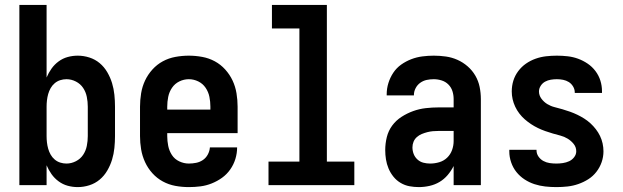

<svg xmlns="http://www.w3.org/2000/svg" viewBox="-20 -755 2540 783"><path d="M297 8Q276 8 256 2.5Q236 -3 219 -15.5Q202 -28 190 -45Q178 -62 170 -81V0H59V-735H170V-439Q178 -458 190 -475Q202 -492 219 -504.5Q236 -517 256 -522.5Q276 -528 297 -528Q321 -528 344.5 -520.5Q368 -513 386.5 -497.5Q405 -482 417.5 -460.5Q430 -439 437 -416Q444 -393 446.5 -368.5Q449 -344 449 -320V-200Q449 -176 446.5 -151.5Q444 -127 437 -104Q430 -81 417.5 -59.5Q405 -38 386.5 -22.5Q368 -7 344.5 0.5Q321 8 297 8ZM251 -88Q271 -88 289.5 -97.5Q308 -107 319 -123.5Q330 -140 334 -160Q338 -180 338 -200V-320Q338 -340 334 -360Q330 -380 319 -396.5Q308 -413 289.5 -422.5Q271 -432 251 -432Q238 -432 225.5 -428Q213 -424 203 -415.5Q193 -407 186.5 -395.5Q180 -384 176.5 -371.5Q173 -359 171.5 -346Q170 -333 170 -320V-200Q170 -187 171.5 -174Q173 -161 176.5 -148.5Q180 -136 186.5 -124.5Q193 -113 203 -104.5Q213 -96 225.5 -92Q238 -88 251 -88Z M750 8Q722 8 695 3Q668 -2 644 -15Q620 -28 601.5 -48.5Q583 -69 571.5 -94Q560 -119 555.5 -146Q551 -173 551 -200V-320Q551 -347 555.5 -374.5Q560 -402 571.5 -426.5Q583 -451 601.5 -471.5Q620 -492 644 -505Q668 -518 695.5 -523Q723 -528 750 -528Q777 -528 804.5 -523Q832 -518 856 -505Q880 -492 898.5 -471.5Q917 -451 928.5 -426.5Q940 -402 944.5 -374.5Q949 -347 949 -320V-212H662V-200Q662 -180 666 -160Q670 -140 681 -123Q692 -106 711 -97Q730 -88 750 -88Q765 -88 780 -91Q795 -94 807.5 -102.5Q820 -111 827.5 -125Q835 -139 836 -154H947Q947 -130 940 -107Q933 -84 919 -64Q905 -44 885.5 -30Q866 -16 843.5 -7Q821 2 797.5 5Q774 8 750 8ZM662 -308H838V-320Q838 -340 834 -360Q830 -380 818.5 -397Q807 -414 788.5 -423Q770 -432 750 -432Q730 -432 711.5 -423Q693 -414 681.5 -397Q670 -380 666 -360Q662 -340 662 -320Z M1075 0V-96H1201V-639H1089V-735H1313V-96H1425V0Z M1688 8Q1669 8 1650 4.5Q1631 1 1614 -9Q1597 -19 1584.5 -34.5Q1572 -50 1564.5 -68Q1557 -86 1554 -105Q1551 -124 1551 -143Q1551 -170 1557.5 -196Q1564 -222 1579.5 -243Q1595 -264 1617.5 -278.5Q1640 -293 1665 -302Q1690 -311 1716.5 -314Q1743 -317 1769 -317H1830V-351Q1830 -368 1825 -383.5Q1820 -399 1808.5 -410.5Q1797 -422 1781 -427Q1765 -432 1749 -432Q1734 -432 1720 -429Q1706 -426 1694 -417.5Q1682 -409 1675 -395.5Q1668 -382 1668 -368V-366H1557V-371Q1557 -394 1564 -416.5Q1571 -439 1584 -458.5Q1597 -478 1616 -491.5Q1635 -505 1657 -513.5Q1679 -522 1702.5 -525Q1726 -528 1749 -528Q1774 -528 1798.5 -524.5Q1823 -521 1845.5 -511Q1868 -501 1887 -484.5Q1906 -468 1918.5 -446.5Q1931 -425 1936 -400.5Q1941 -376 1941 -351V0H1830V-78Q1820 -58 1805.5 -41Q1791 -24 1772.5 -13Q1754 -2 1732 3Q1710 8 1688 8ZM1734 -88Q1753 -88 1771.5 -93.5Q1790 -99 1803.5 -112Q1817 -125 1823.5 -143Q1830 -161 1830 -180V-221H1769Q1757 -221 1745.5 -220Q1734 -219 1722.5 -216Q1711 -213 1700 -208.5Q1689 -204 1680 -196Q1671 -188 1666.5 -177Q1662 -166 1662 -154Q1662 -140 1667 -127Q1672 -114 1682.5 -104.5Q1693 -95 1706.5 -91.5Q1720 -88 1734 -88Z M2249 8Q2226 8 2203.5 5.5Q2181 3 2159.5 -4Q2138 -11 2119 -23.5Q2100 -36 2086 -53.5Q2072 -71 2064.5 -93Q2057 -115 2057 -137V-144H2168V-142Q2168 -128 2176 -116.5Q2184 -105 2196 -98.5Q2208 -92 2221.5 -90Q2235 -88 2249 -88Q2262 -88 2275.5 -90Q2289 -92 2301 -97.5Q2313 -103 2321.5 -114Q2330 -125 2330 -138Q2330 -155 2319.5 -168Q2309 -181 2295 -189.5Q2281 -198 2265.5 -202Q2250 -206 2234.5 -210.5Q2219 -215 2203.5 -220.5Q2188 -226 2173.5 -233Q2159 -240 2145.5 -249Q2132 -258 2120 -268.5Q2108 -279 2098 -292Q2088 -305 2081 -320Q2074 -335 2070.5 -350.5Q2067 -366 2067 -382Q2067 -405 2073.5 -426Q2080 -447 2093.5 -465Q2107 -483 2125 -495.5Q2143 -508 2164 -515.5Q2185 -523 2207 -525.5Q2229 -528 2251 -528Q2273 -528 2295 -525.5Q2317 -523 2337.5 -515.5Q2358 -508 2376.5 -495.5Q2395 -483 2408.5 -465Q2422 -447 2428.5 -426Q2435 -405 2435 -383V-376H2324V-378Q2324 -391 2317 -402.5Q2310 -414 2299.5 -420.5Q2289 -427 2276.5 -429.5Q2264 -432 2251 -432Q2239 -432 2226.5 -430Q2214 -428 2203 -422Q2192 -416 2185 -405Q2178 -394 2178 -382Q2178 -366 2188 -352.5Q2198 -339 2212 -330.5Q2226 -322 2242 -318Q2258 -314 2273.5 -309.5Q2289 -305 2304.5 -299.5Q2320 -294 2334.5 -287Q2349 -280 2362.5 -271.5Q2376 -263 2388 -252Q2400 -241 2410 -228Q2420 -215 2427 -200.5Q2434 -186 2437.5 -170Q2441 -154 2441 -138Q2441 -115 2433.5 -93.5Q2426 -72 2412 -54Q2398 -36 2379 -24Q2360 -12 2338.5 -4.5Q2317 3 2294.5 5.5Q2272 8 2249 8Z"/></svg>

Font: Iosevka Term
Style: Bold
Weight: 700
Monospace: yes
Designer: Belleve Invis
Foundry: Belleve Invis
Version: Version 30.0.1